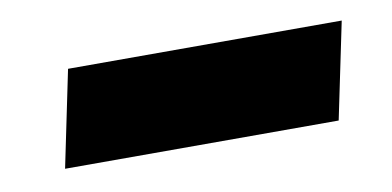

<svg xmlns="http://www.w3.org/2000/svg" viewBox="-31 -432 509 249"><g transform="rotate(-10 223.5 -307.5)"><path d="M39.6 -244.1 65.9 -371.1H426.3L399.9 -244.1Z"/></g></svg>

Font: Schibsted Grotesk
Style: Bold Italic
Weight: 700
Italic angle: -12°
Designer: Bakken & Baeck AS, Henrik Kongsvoll
Foundry: Schibsted ASA
Version: Version 1.100;gftools[0.9.25]